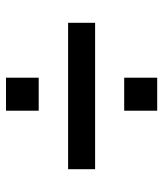

<svg xmlns="http://www.w3.org/2000/svg" viewBox="28 -606 544 640"><g transform="rotate(90 300.0 -286.0)"><path d="M56 -241V-331H544V-241ZM239 -34V-143H349V-34ZM239 -428V-538H349V-428Z"/></g></svg>

Font: Nunito Sans 8pt
Style: Bold
Weight: 700
Version: Version 3.101;gftools[0.9.27]